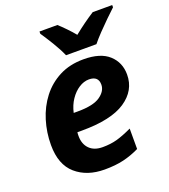

<svg xmlns="http://www.w3.org/2000/svg" viewBox="-141 -868 864 980"><g transform="rotate(-20 291.0 -378.0)"><path d="M259.8 9.8Q164.1 9.8 104 -42.5Q43.9 -94.7 43.9 -201.2Q43.9 -269.5 63.5 -333.3Q83 -397 121.8 -447.3Q160.6 -497.6 217.5 -526.9Q274.4 -556.2 349.1 -556.2Q440.9 -556.2 486.6 -514.4Q532.2 -472.7 532.2 -407.2Q532.2 -320.8 454.6 -268.8Q377 -216.8 217.8 -216.8H192.9Q192.4 -210.9 192.1 -206.5Q191.9 -202.1 191.9 -196.8Q191.9 -152.8 217.3 -127Q242.7 -101.1 289.1 -101.1Q332 -101.1 367.2 -110.8Q402.3 -120.6 450.2 -143.1V-32.2Q407.2 -11.2 362.8 -0.7Q318.4 9.8 259.8 9.8ZM209 -315.9H231Q315.9 -315.9 353.5 -342.3Q391.1 -368.7 391.1 -403.8Q391.1 -450.2 339.8 -450.2Q312.5 -450.2 285.6 -433.1Q258.8 -416 238.3 -385.7Q217.8 -355.5 209 -315.9ZM272.9 -606Q257.8 -641.1 232.4 -682.9Q207 -724.6 187 -753.9V-766.1H284.2Q301.3 -751 323.5 -728Q345.7 -705.1 362.8 -684.1Q418.9 -729.5 476.1 -766.1H582V-753.9Q562 -735.4 534.9 -709Q507.8 -682.6 481.7 -655.3Q455.6 -627.9 438 -606Z"/></g></svg>

Font: Open Sans
Style: Bold Italic
Weight: 700
Italic angle: -12°
Designer: Monotype Design Team
Foundry: Monotype Imaging Inc.
Version: Version 3.003; ttfautohint (v1.8.4)